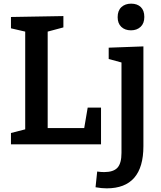

<svg xmlns="http://www.w3.org/2000/svg" viewBox="-20 -790 881 1051"><path d="M441 -89 460 -201H533V0H40V-62L118 -82V-617L40 -635V-697L327 -702V-640L241 -617V-89ZM575 -529 765 -536V10Q765 241 564 241Q536 241 503 235L512 149Q533 152 550 152Q601 152 623 128Q645 104 645 47V-448L575 -467ZM624 -696Q624 -732 644.5 -751Q665 -770 698 -770Q731 -770 750.5 -751.5Q770 -733 770 -697Q770 -662 749.5 -643Q729 -624 697 -624Q664 -624 644 -643Q624 -662 624 -696Z"/></svg>

Font: Bitter Pro SemiBold
Style: Regular
Weight: 600
Designer: Sol Matas, and Bitter project Authors
Foundry: Sol Matas
Version: Version 1.010